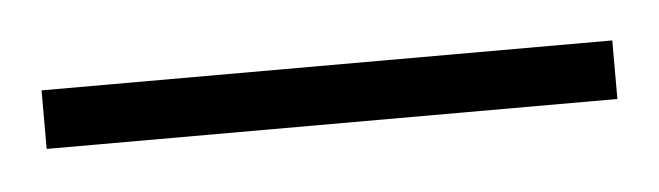

<svg xmlns="http://www.w3.org/2000/svg" viewBox="-32 -64 340 99"><g transform="rotate(-5 137.5 -15.0)"><path d="M-9.8 -30.3H285.6V0H-9.8Z"/></g></svg>

Font: Vazirmatn UI Thin
Style: Regular
Weight: 100
Designer: Saber Rastikerdar
Foundry: Saber Rastikerdar
Version: Version 33.003